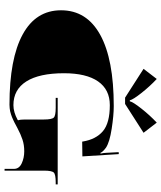

<svg xmlns="http://www.w3.org/2000/svg" viewBox="48 -738 716 853"><g transform="rotate(90 406.5 -312.0)"><path d="M442.3 -509.2H414.3L286.3 -591.3L331.3 -649.9Q364.1 -619.3 393.6 -581.9Q423.1 -544.6 426.1 -530.2H430.5Q433.6 -544.6 463.1 -581.9Q492.6 -619.3 525.3 -649.9L570.4 -591.3ZM415.2 -209.8H799.8V-201H791.1Q755.7 -201 747.2 -192.5Q738.6 -184 738.6 -148.6V26.2H730.8V-15.3Q730.8 -38.5 706.5 -49.8Q682.3 -61.2 652.5 -61.2Q624.1 -61.2 600.5 -53.3Q576.9 -45.5 549 -30.6Q547.2 -29.7 537.4 -24.5Q527.5 -19.2 525.1 -17.9Q522.7 -16.6 513.8 -12.5Q504.8 -8.3 500.9 -6.8Q496.9 -5.2 488.6 -2.4Q480.3 0.4 474.7 1.5Q469 2.6 461.1 3.5Q453.2 4.4 445.8 4.4Q241.3 4.4 133.7 -54.2Q26.2 -112.8 26.2 -224.7Q26.2 -338.7 135.3 -398.8Q244.3 -458.9 451.9 -458.9Q493 -458.9 552.4 -449.7Q611.9 -440.6 636.4 -424.4Q656 -410 659.5 -399.5L663 -400.3Q660 -412.6 659.5 -424.8L656.5 -480.8L665.2 -481.2L675.3 -319.5L609.7 -318.6L609.3 -321.2Q599.7 -379.8 563.4 -410.6Q527.1 -441.4 447.6 -441.4Q378.5 -441.4 342.2 -389.2Q305.9 -337 305.9 -237.8Q305.9 -128.1 342.2 -70.6Q378.5 -13.1 447.6 -13.1Q478.6 -13.1 513.1 -31.9L514.9 -34.1Q511.4 -43.3 511.4 -64.7V-148.6Q511.4 -184 502.8 -192.5Q494.3 -201 458.9 -201H415.2Z"/></g></svg>

Font: FoglihtenBlackPcs
Style: BlackPcs
Weight: 900
Version: Version 0.75